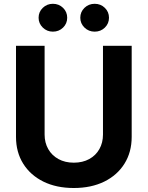

<svg xmlns="http://www.w3.org/2000/svg" viewBox="-20 -965 766 996"><path d="M362.8 10.3Q272.5 10.3 205.1 -22.9Q137.7 -56.2 100.3 -116Q63 -175.8 63 -254.9V-727.5H211.4V-267.1Q211.4 -224.6 230.2 -191.7Q249 -158.7 283.2 -139.9Q317.4 -121.1 362.8 -121.1Q408.7 -121.1 442.9 -139.9Q477.1 -158.7 495.6 -191.7Q514.2 -224.6 514.2 -267.1V-727.5H663.1V-254.9Q663.1 -175.8 625.7 -116Q588.4 -56.2 520.8 -22.9Q453.1 10.3 362.8 10.3ZM471.2 -800.8Q439.9 -800.8 418.2 -822Q396.5 -843.3 396.5 -873Q396.5 -903.3 418.2 -924.3Q439.9 -945.3 471.2 -945.3Q502.4 -945.3 523.9 -924.3Q545.4 -903.3 545.4 -873Q545.4 -842.8 523.9 -821.8Q502.4 -800.8 471.2 -800.8ZM254.4 -800.8Q223.6 -800.8 201.9 -822Q180.2 -843.3 180.2 -873Q180.2 -903.3 201.9 -924.3Q223.6 -945.3 254.4 -945.3Q285.6 -945.3 307.1 -924.3Q328.6 -903.3 328.6 -873Q328.6 -842.8 307.1 -821.8Q285.6 -800.8 254.4 -800.8Z"/></svg>

Font: Inter 18pt
Style: Bold
Weight: 700
Designer: Rasmus Andersson
Foundry: rsms
Version: Version 4.001;git-66647c0bb